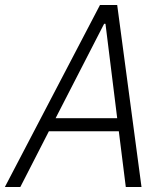

<svg xmlns="http://www.w3.org/2000/svg" viewBox="-32 -750 672 770"><path d="M535.5 0 438 -730H369L-12.5 0H49.5L164 -223.5H444.5L472.5 0ZM191 -276 385.5 -654.5H391L438 -276Z"/></svg>

Font: Monaspace Neon ExtraLight
Style: Italic
Weight: 200
Italic angle: -11°
Designer: Riley Cran & the Lettermatic Team
Foundry: Lettermatic
Version: Version 1.200 (Monaspace Neon)